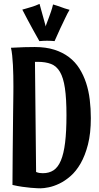

<svg xmlns="http://www.w3.org/2000/svg" viewBox="-20 -950 517 1000"><path d="M453.1 -335Q453.1 -255.4 438.2 -197.5Q423.3 -139.6 399.9 -98.9Q376.5 -58.1 347.2 -32.7Q317.9 -7.3 288.6 6.6Q259.3 20.5 233.4 25.6Q207.5 30.8 190.9 30.8Q187 30.8 173.6 30.3Q160.2 29.8 140.6 28.1Q121.1 26.4 96.4 22.9Q71.8 19.5 44.9 13.2Q45.4 -83.5 46.1 -154.5Q46.9 -225.6 47.4 -276.9Q47.9 -328.1 48.3 -362.8Q48.8 -397.5 49.1 -422.4Q49.3 -447.3 49.6 -465.1Q49.8 -482.9 49.8 -500Q49.8 -526.9 49.3 -555.4Q48.8 -584 47.4 -610.8Q45.9 -637.7 43.5 -661.1Q41 -684.6 37.1 -701.2Q75.2 -703.6 106.7 -704.3Q138.2 -705.1 161.1 -705.1Q218.8 -705.1 262.7 -691.2Q306.6 -677.2 339.1 -652.6Q371.6 -627.9 393.3 -593.5Q415 -559.1 428.5 -518.1Q441.9 -477.1 447.5 -430.4Q453.1 -383.8 453.1 -335ZM326.2 -350.1Q326.2 -436.5 318.1 -491Q310.1 -545.4 292.2 -575.7Q274.4 -606 245.8 -616.9Q217.3 -627.9 176.8 -627.9H162.1L168 -54.2Q177.7 -50.3 186.3 -49.1Q194.8 -47.9 203.1 -47.9Q235.8 -47.9 259 -63.2Q282.2 -78.6 297.1 -114Q312 -149.4 319.1 -207.3Q326.2 -265.1 326.2 -350.1ZM342.3 -898.9Q337.4 -891.1 331.5 -879.9Q325.7 -868.7 319.6 -855.7Q313.5 -842.8 306.9 -828.9Q300.3 -814.9 293.9 -801.8Q279.3 -770.5 264.2 -735.8Q259.3 -736.3 252.9 -736.8Q247.6 -737.3 240 -737.5Q232.4 -737.8 224.1 -737.8Q215.3 -737.8 205.6 -737.3Q195.8 -736.8 185.1 -735.8Q168.9 -764.6 152.8 -793.5Q139.2 -818.4 124 -846.7Q108.9 -875 96.2 -899.9Q108.9 -903.3 120.1 -906.7Q131.3 -910.2 142.1 -913.3Q152.8 -916.5 163.6 -920.4Q174.3 -924.3 186 -929.7Q189.5 -917 194.8 -897.2Q200.2 -877.4 205.6 -858.4Q211.4 -835.9 218.3 -812Q218.3 -815.4 222.7 -827.1Q227.1 -838.9 233.2 -854.7Q239.3 -870.6 245.6 -889.4Q252 -908.2 256.3 -926.8Q267.6 -923.8 277.1 -920.4Q286.6 -917 296.6 -913.6Q306.6 -910.2 317.4 -906.2Q328.1 -902.3 342.3 -898.9Z"/></svg>

Font: Rum Raisin
Style: Regular
Weight: 400
Designer: Astigmatic (AOETI)
Foundry: Astigmatic (AOETI)
Version: Version 1.000